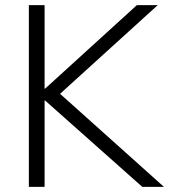

<svg xmlns="http://www.w3.org/2000/svg" viewBox="-20 -725 656 745"><path d="M92 0V-705H153V-381H155L511 -705H592L191 -341L193 -379L616 0H532L155 -335H153V0Z"/></svg>

Font: Nunito Sans 12pt ExtraLight 12pt Light
Style: Regular
Weight: 300
Version: Version 3.101;gftools[0.9.27]